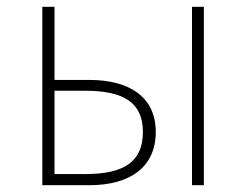

<svg xmlns="http://www.w3.org/2000/svg" viewBox="-20 -547 727 567"><path d="M105 0H243C366 0 440 -55 440 -157C440 -258 366 -311 243 -311H141V-527H105ZM141 -33V-279H232C347 -279 402 -243 402 -157C402 -70 347 -33 232 -33ZM547 0H582V-527H547Z"/></svg>

Font: Source Han Sans JP VF
Style: Regular
Weight: 250
Designer: Ryoko NISHIZUKA 西塚涼子 (kana, bopomofo & ideographs); Paul D. Hunt (Latin, Greek & Cyrillic); Sandoll Communications 산돌커뮤니
Foundry: Adobe
Version: Version 2.004;hotconv 1.0.118;makeotfexe 2.5.65603